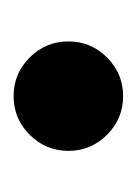

<svg xmlns="http://www.w3.org/2000/svg" viewBox="19 -489 196 274"><g transform="rotate(90 117.0 -352.0)"><path d="M62 -296.4Q39.1 -319.3 39.1 -351.6Q39.1 -383.8 62 -406.7Q85 -429.7 117.2 -429.7Q149.4 -429.7 172.4 -406.7Q195.3 -383.8 195.3 -351.6Q195.3 -319.3 172.4 -296.4Q149.4 -273.4 117.2 -273.4Q85 -273.4 62 -296.4Z"/></g></svg>

Font: spinweradBold
Style: Regular
Weight: 700
Width: 7
Version: Version 0.3 ; ttfautohint (v1.2) -l 8 -r 50 -G 200 -x 14 -D 